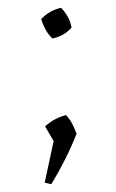

<svg xmlns="http://www.w3.org/2000/svg" viewBox="-20 -374 298 494"><path d="M95 96 118 -11 96 -49Q110 -61 122.5 -67.5Q135 -74 150 -78Q159 -68 165 -57Q171 -46 177 -30Q152 34 112 100ZM115 -275Q105 -284 97.5 -297.5Q90 -311 86 -325Q107 -347 137 -354Q147 -344 154.5 -330.5Q162 -317 164 -303Q145 -281 115 -275Z"/></svg>

Font: Piazzolla SC ExtraLight
Style: Regular
Weight: 200
Designer: Juan Pablo del Peral
Foundry: Huerta Tipografica
Version: Version 1.330